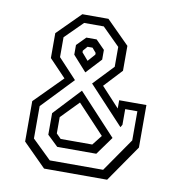

<svg xmlns="http://www.w3.org/2000/svg" viewBox="-79 -774 799 847"><g transform="rotate(10 320.5 -350.0)"><path d="M174 0.5 71 -102.5V-283.5L193.5 -407L119 -485V-596.5L222 -699.5H339L442 -596.5V-485L367 -404.5L448 -317V-354H570V-163.5L456.5 0.5ZM192.5 -39.5H431.5L535.5 -189.5V-320H481V-250L474 -238L317.5 -406L403 -496V-585L324.5 -663H236.5L158 -585V-496L240.5 -407.5L107 -267.5V-122.5ZM279.5 -449 218 -517.5V-561L257.5 -601H303.5L343 -561V-517.5ZM280.5 -501 309.5 -534V-541.5L292 -562H269.5L252 -541.5V-534ZM214.5 -104 166.5 -150V-246.5L279 -367L448 -185L389.5 -104ZM223.5 -141H365L400 -185.5L279.5 -314L202.5 -235V-162Z"/></g></svg>

Font: Tourney Condensed
Style: Regular
Weight: 400
Width: 3
Designer: Tyler Finck
Foundry: Etcetera Type Co
Version: Version 1.010; ttfautohint (v1.8.3)